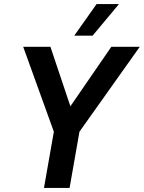

<svg xmlns="http://www.w3.org/2000/svg" viewBox="-20 -932 713 952"><path d="M247 -279 95 -700H230L329 -405L532 -700H673L374 -279L325 0H198ZM459 -912H570L439 -755H348Z"/></svg>

Font: Sarabun SemiBold
Style: Italic
Weight: 600
Italic angle: -10°
Designer: Suppakit Chalermlarp | Katatrad Co.,Ltd.
Foundry: Cadson Demak Co.,Ltd.
Version: Version 1.000; ttfautohint (v1.6)